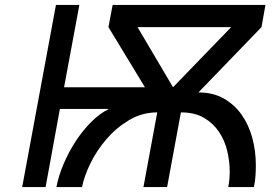

<svg xmlns="http://www.w3.org/2000/svg" viewBox="-20 -759 1121 779"><path d="M207 -739H302L240 -405H568L420 -649L437 -739H1057L1041 -649L785 -384Q844 -384 887.5 -359.5Q931 -335 960 -294Q989 -253 1003.5 -200Q1018 -147 1018 -89Q1018 -66 1016.5 -44Q1015 -22 1010 0H906Q912 -29 912 -63Q912 -104 902 -146.5Q892 -189 868.5 -224Q845 -259 807.5 -281Q770 -303 714 -303L658 0H562L618 -303Q556 -303 503.5 -271.5Q451 -240 411.5 -194Q372 -148 346.5 -95.5Q321 -43 313 0H209Q217 -44 237.5 -92.5Q258 -141 286.5 -185Q315 -229 350 -264Q385 -299 422 -317H223L165 0H70ZM918 -649H538L682 -405Z"/></svg>

Font: Involve Medium Oblique
Style: Italic
Weight: 500
Italic angle: -10.5°
Designer: Stefan Peev
Foundry: Context Ltd.
Version: Version 1.001